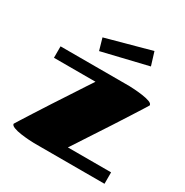

<svg xmlns="http://www.w3.org/2000/svg" viewBox="-166 -855 952 989"><g transform="rotate(30 310.0 -360.5)"><path d="M590 -68V0H170Q162 0 139.5 -1.5Q117 -3 91.5 -6.5Q66 -10 48 -17Q30 -24 30 -34Q30 -35 47 -61.5Q64 -88 90.5 -130Q117 -172 148 -219.5Q179 -267 208.5 -312Q238 -357 259 -389.5Q280 -422 287 -432H40V-500H450Q458 -500 480.5 -498.5Q503 -497 528.5 -493.5Q554 -490 572 -483.5Q590 -477 590 -466Q590 -465 573 -438.5Q556 -412 529.5 -370Q503 -328 472 -280.5Q441 -233 411.5 -188Q382 -143 361 -110.5Q340 -78 333 -68ZM471 -721 495 -643 224 -578 204 -648Z"/></g></svg>

Font: Gajraj One
Style: Regular
Weight: 400
Designer: Saurabh Sharma
Foundry: Saurabh Sharma
Version: Version 1.000